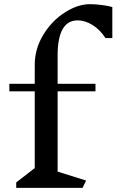

<svg xmlns="http://www.w3.org/2000/svg" viewBox="-20 -903 560 923"><path d="M520 -869V-720H487Q462 -759 426 -782Q390 -805 353 -805Q257 -805 257 -636V-500H439V-464H257V-78L394 -35L377 0H58V-26L147 -95V-464H25V-500H147V-591Q147 -668 188 -735.5Q229 -803 291.5 -843Q354 -883 413 -883Q439 -883 472.5 -878.5Q506 -874 520 -869Z"/></svg>

Font: Inknut Antiqua Light
Style: Regular
Weight: 300
Designer: Claus Eggers Sørensen
Foundry: Claus Eggers Sørensen
Version: Version 1.003; ttfautohint (v1.8.2) -l 8 -r 50 -G 200 -x 14 